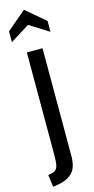

<svg xmlns="http://www.w3.org/2000/svg" viewBox="-149 -751 503 1029"><g transform="rotate(-15 103.0 -236.5)"><path d="M0 174Q27 171 39 162.5Q51 154 55 134.5Q59 115 59 73V-490H146V107Q146 172 117 200.5Q88 229 40 237L9 242ZM-4 -624 103 -715 210 -624V-564L103 -631L-4 -564Z"/></g></svg>

Font: Cabin Condensed
Style: Regular
Weight: 400
Width: 3
Version: Version 2.001